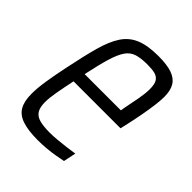

<svg xmlns="http://www.w3.org/2000/svg" viewBox="-159 -604 697 697"><g transform="rotate(45 190.0 -255.0)"><path d="M153 8Q104 8 74 -2Q44 -12 31 -34.5Q18 -57 18 -95Q18 -124 24 -163Q30 -202 41 -254Q56 -327 70 -377.5Q84 -428 104.5 -459Q125 -490 159 -504Q193 -518 247 -518Q291 -518 317 -509Q343 -500 355 -480.5Q367 -461 367 -428Q367 -409 363.5 -382.5Q360 -356 354 -323.5Q348 -291 340 -256L335 -235H94Q85 -192 79.5 -161Q74 -130 74 -108Q74 -82 83 -67.5Q92 -53 112 -47.5Q132 -42 165 -42Q182 -42 203 -44Q224 -46 245 -48.5Q266 -51 284 -54L274 -6Q260 -3 240 0.5Q220 4 197 6Q174 8 153 8ZM104 -282H290L293 -300Q299 -328 304.5 -358.5Q310 -389 310 -411Q310 -436 302.5 -448Q295 -460 280 -464Q265 -468 241 -468Q208 -468 187 -461.5Q166 -455 152.5 -435.5Q139 -416 128 -379.5Q117 -343 104 -282Z"/></g></svg>

Font: Saira Condensed Light
Style: Italic
Weight: 300
Width: 3
Italic angle: -12°
Designer: Hector Gatti with collaboration of the Omnibus-Type team
Foundry: Omnibus-Type
Version: Version 1.101